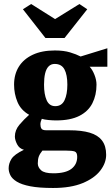

<svg xmlns="http://www.w3.org/2000/svg" viewBox="-20 -758 557 955"><path d="M244 177Q174 177 130.5 168.5Q87 160 63.5 145.5Q40 131 31.5 113.5Q23 96 23 79Q23 55 37 32.5Q51 10 99 -13Q76 -19 65 -40.5Q54 -62 54 -79Q54 -111 77 -138Q100 -165 125 -187Q84 -210 67 -250.5Q50 -291 50 -337Q50 -388 73.5 -426Q97 -464 142.5 -485.5Q188 -507 253 -507Q297 -507 328.5 -497.5Q360 -488 381 -477L514 -518V-426H426Q440 -411 450 -385.5Q460 -360 460 -337Q460 -285 439.5 -244.5Q419 -204 374.5 -181.5Q330 -159 259 -159Q243 -159 221.5 -161Q200 -163 188 -167Q185 -161 183 -153.5Q181 -146 181 -140Q181 -127 186 -118.5Q191 -110 211 -110H325Q386 -110 426.5 -98Q467 -86 487.5 -59Q508 -32 508 12Q508 53 478.5 91Q449 129 390.5 153Q332 177 244 177ZM245 104Q306 104 335 82Q364 60 364 22Q364 0 351.5 -4.5Q339 -9 306 -9H191Q178 7 173 20.5Q168 34 168 55Q168 74 184.5 89Q201 104 245 104ZM255 -230Q287 -230 301 -259.5Q315 -289 315 -337Q315 -386 300.5 -413Q286 -440 252 -440Q234 -440 222 -428Q210 -416 204.5 -393Q199 -370 199 -337Q199 -289 212 -259.5Q225 -230 255 -230ZM206 -569 94 -712 135 -738 254 -663 375 -738 414 -712 301 -569Z"/></svg>

Font: Manuale ExtraBold
Style: Regular
Weight: 800
Version: Version 1.002